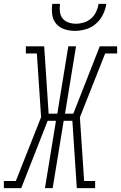

<svg xmlns="http://www.w3.org/2000/svg" viewBox="-59 -975 627 995"><path d="M51 0H-39V-37H23L154 -368L132 -698H75V-735H170L193 -386H238L295 -735H335L278 -386H321L458 -735H548V-698H486L355 -367L377 -37H434V0H339L316 -349H271L214 0H174L231 -349H188ZM329 -815Q301 -815 275 -823.5Q249 -832 232 -852Q215 -872 211.5 -899.5Q208 -927 212 -955H252Q249 -935 251.5 -914.5Q254 -894 265.5 -879.5Q277 -865 296 -858.5Q315 -852 335 -852Q355 -852 376 -858.5Q397 -865 413.5 -879.5Q430 -894 439.5 -914.5Q449 -935 452 -955H492Q488 -927 474.5 -899.5Q461 -872 438 -852Q415 -832 386 -823.5Q357 -815 329 -815Z"/></svg>

Font: Iosevka Curly Slab Extralight
Style: Italic
Weight: 200
Italic angle: -9°
Monospace: yes
Designer: Belleve Invis
Foundry: Belleve Invis
Version: Version 22.1.2; ttfautohint (v1.8.4)